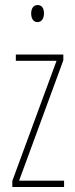

<svg xmlns="http://www.w3.org/2000/svg" viewBox="-20 -744 298 764"><path d="M130 -724C110 -724 104 -706 104 -690C104 -672 112 -656 129 -656C145 -656 155 -670 155 -691C155 -707 149 -724 130 -724ZM235 0V-25H56L232 -504V-527H43V-502H205L29 -24V0Z"/></svg>

Font: Noto Sans Tamil ExtraCondensed Thin
Style: Regular
Weight: 100
Width: 2
Designer: Jelle Bosma - Monotype Design Team
Foundry: Monotype Imaging Inc.
Version: Version 2.004